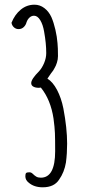

<svg xmlns="http://www.w3.org/2000/svg" viewBox="-20 -788 374 818"><path d="M102 -10Q88 -21 88 -37Q88 -47 91 -50.5Q94 -54 105 -54Q113 -54 119 -48Q127 -40 134.5 -35.5Q142 -31 154 -31Q215 -31 215 -144Q215 -196 214 -221Q213 -246 208 -283Q196 -363 154 -415Q152 -414 144 -414Q131 -414 122 -419Q113 -424 113 -434Q113 -451 146 -484Q159 -498 168 -519.5Q177 -541 177 -562Q177 -603 168 -653Q163 -683 151.5 -702Q140 -721 125 -721Q114 -721 105.5 -713Q97 -705 93 -693Q90 -681 81 -672.5Q72 -664 59 -664Q48 -664 39.5 -671.5Q31 -679 29 -691Q43 -726 68.5 -747Q94 -768 127 -768Q150 -768 169 -753.5Q188 -739 199 -715Q209 -692 216 -661.5Q223 -631 225 -604Q227 -585 227 -549Q227 -535 222.5 -521Q218 -507 213 -499Q208 -488 197 -475L182 -453Q205 -439 223 -405Q241 -371 250 -326Q266 -242 266 -176Q266 -135 261 -96Q254 -54 232 -23Q211 10 162 10Q125 10 102 -10Z"/></svg>

Font: Amatic SC
Style: Bold
Weight: 700
Designer: Multiple Designers
Foundry: Vernon Adams
Version: Version 2.505